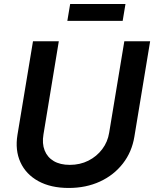

<svg xmlns="http://www.w3.org/2000/svg" viewBox="-20 -935 775 966"><path d="M325.7 10.7Q235.4 10.7 172.9 -23.7Q110.4 -58.1 82.8 -118.7Q55.2 -179.2 67.9 -256.8L146 -727.5H275.9L198.7 -258.8Q190.9 -212.9 204.6 -178.2Q218.3 -143.6 250.5 -124.5Q282.7 -105.5 331.1 -105.5Q382.8 -105.5 424.8 -126.7Q466.8 -147.9 494.4 -184.6Q522 -221.2 529.3 -267.6L605.5 -727.5H735.4L656.2 -248Q643.6 -170.4 598.1 -112.1Q552.7 -53.7 482.7 -21.5Q412.6 10.7 325.7 10.7ZM611.3 -915 597.2 -830.1H318.8L333 -915Z"/></svg>

Font: Inter 17pt SemiBold
Style: Italic
Weight: 600
Italic angle: -9.3988°
Version: Version 4.001;git-66647c0bb